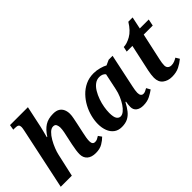

<svg xmlns="http://www.w3.org/2000/svg" viewBox="-45 -1293 1836 1836"><g transform="rotate(-45 873.5 -375.0)"><path d="M487 10Q430 10 399 -17.5Q368 -45 368 -93Q368 -114 372 -144Q376 -174 384 -212L401 -291Q406 -311 412.5 -344.5Q419 -378 419 -403Q419 -422 411 -441Q403 -460 377 -460Q352 -460 327 -436Q302 -412 281 -375.5Q260 -339 244.5 -300Q229 -261 223 -232L171 0H21L153 -622Q156 -635 158 -648Q160 -661 160 -665Q160 -692 148 -699.5Q136 -707 107 -707H86L95 -760H337L290 -540Q285 -518 276.5 -485Q268 -452 262 -429H268Q306 -489 351 -517.5Q396 -546 463 -546Q506 -546 530.5 -530Q555 -514 566 -488Q577 -462 577 -431Q577 -406 570.5 -375Q564 -344 559 -318L536 -211Q530 -184 526 -160Q522 -136 522 -115Q522 -70 557 -70Q573 -70 586 -76Q599 -82 616 -93L640 -59Q616 -34 579 -12Q542 10 487 10Z M839 10Q792 10 760 -14Q728 -38 712 -79.5Q696 -121 696 -173Q696 -220 709 -271.5Q722 -323 748 -371.5Q774 -420 812 -459.5Q850 -499 899.5 -522.5Q949 -546 1010 -546Q1049 -546 1089 -535Q1129 -524 1151 -511L1204 -535H1257L1191 -223Q1189 -212 1184.5 -192Q1180 -172 1177 -151.5Q1174 -131 1174 -118Q1174 -93 1183.5 -81Q1193 -69 1209 -69Q1223 -69 1236 -75Q1249 -81 1265 -90L1287 -50Q1262 -31 1222.5 -10.5Q1183 10 1129 10Q1085 10 1058 -10.5Q1031 -31 1031 -70Q1031 -99 1038 -135H1031Q1007 -89 981 -56.5Q955 -24 921.5 -7Q888 10 839 10ZM902 -70Q924 -70 947 -88.5Q970 -107 991 -138.5Q1012 -170 1028.5 -209Q1045 -248 1053 -288L1088 -454Q1078 -468 1061 -475Q1044 -482 1024 -482Q989 -482 961 -461Q933 -440 912 -405Q891 -370 876.5 -329Q862 -288 855 -246.5Q848 -205 848 -172Q848 -114 863.5 -92Q879 -70 902 -70Z M1518 10Q1463 10 1425.5 -19Q1388 -48 1388 -107Q1388 -125 1391 -148.5Q1394 -172 1398 -191L1458 -468H1381L1392 -519Q1435 -519 1491 -550.5Q1547 -582 1594 -659H1652L1626 -536H1747L1733 -468H1611L1551 -194Q1546 -172 1543.5 -154Q1541 -136 1541 -122Q1541 -97 1555 -84.5Q1569 -72 1591 -72Q1614 -72 1633.5 -80Q1653 -88 1669 -98L1692 -60Q1659 -32 1617.5 -11Q1576 10 1518 10Z"/></g></svg>

Font: Noto Serif
Style: Bold Italic
Weight: 700
Italic angle: -12°
Designer: Monotype Design Team
Foundry: Monotype Imaging Inc.
Version: Version 2.013